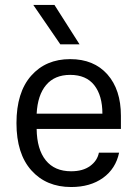

<svg xmlns="http://www.w3.org/2000/svg" viewBox="-20 -750 554 780"><path d="M269 9.8Q168 9.8 107.4 -57.9Q46.9 -125.5 46.9 -250Q46.9 -374.5 106.4 -442.1Q166 -509.8 265.1 -509.8Q361.3 -509.8 416.3 -447.8Q471.2 -385.7 471.2 -279.8V-226.1H128.9Q129.9 -143.6 165.8 -98.9Q201.7 -54.2 269 -54.2Q316.9 -54.2 346.2 -75.7Q375.5 -97.2 381.8 -129.9H463.9Q450.2 -64.5 398.4 -27.3Q346.7 9.8 269 9.8ZM115.2 -730H201.2L303.2 -569.8H225.1ZM128.9 -288.1H396Q396 -361.8 363 -403.8Q330.1 -445.8 265.1 -445.8Q202.1 -445.8 167.5 -404.8Q132.8 -363.8 128.9 -288.1Z"/></svg>

Font: TASA Orbiter Text
Style: Regular
Weight: 400
Designer: Weizhong Zhang
Version: Version 1.000;Glyphs 3.1.2 (3151)